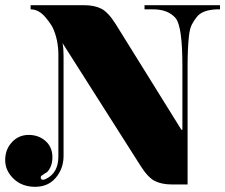

<svg xmlns="http://www.w3.org/2000/svg" viewBox="-129 -720 868 740"><path d="M116 -505V-119Q116 -71 86.5 -35.5Q57 0 6.5 0Q-44 0 -76.5 -31Q-109 -62 -109 -103Q-109 -144 -83 -172Q-57 -200 -18.5 -200Q20 -200 46.5 -176.5Q73 -153 73 -114Q73 -92 65.5 -76Q58 -60 50 -55Q38 -48 36 -46Q28 -42 28 -37Q28 -27 37 -27Q41 -27 49 -31Q96 -54 96 -117V-509Q96 -565 75 -612Q65 -631 49 -650Q22 -684 -11 -684V-700H194Q235 -700 261.5 -686.5Q288 -673 317 -627L570 -220H574V-466Q574 -618 548 -650Q519 -684 461 -684H428V-700H719V-684H707Q650 -682 629 -654Q617 -639 609.5 -623.5Q602 -608 599 -579Q594 -531 594 -465V-9H535Q494 -9 467.5 -22.5Q441 -36 412 -82L112 -554Q116 -535 116 -505Z"/></svg>

Font: Elsie Swash Caps Black
Style: Regular
Weight: 900
Designer: Alejandro Inler
Foundry: Alejandro Inler
Version: 1.003